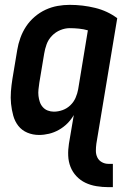

<svg xmlns="http://www.w3.org/2000/svg" viewBox="-20 -548 540 791"><path d="M426 223Q402 223 377.5 219Q353 215 332 205Q311 195 295 178Q279 161 270.5 139.5Q262 118 261 93.5Q260 69 264 44L284 -74Q273 -55 257.5 -39.5Q242 -24 222.5 -13Q203 -2 182 3Q161 8 141 8Q115 8 92.5 -1.5Q70 -11 55.5 -29.5Q41 -48 34.5 -72Q28 -96 25.5 -120.5Q23 -145 25 -171Q27 -197 31 -222L51 -342Q55 -367 64 -392Q73 -417 87.5 -439Q102 -461 123 -479Q144 -497 168 -508Q192 -519 217 -523.5Q242 -528 267 -528Q321 -528 372 -515.5Q423 -503 463 -473L377 44Q375 59 375 73.5Q375 88 381 100.5Q387 113 399.5 120Q412 127 426 127H445V223ZM202 -88Q220 -88 238 -94.5Q256 -101 270 -114.5Q284 -128 291.5 -145.5Q299 -163 302 -180L342 -423Q325 -428 305.5 -430Q286 -432 267 -432Q248 -432 228.5 -424Q209 -416 194 -400.5Q179 -385 172 -365.5Q165 -346 162 -327L142 -207Q140 -193 138.5 -179.5Q137 -166 138.5 -153Q140 -140 144 -128Q148 -116 156.5 -106.5Q165 -97 177 -92.5Q189 -88 202 -88Z"/></svg>

Font: Iosevka SS18
Style: Bold Italic
Weight: 700
Italic angle: -9°
Monospace: yes
Designer: Belleve Invis
Foundry: Belleve Invis
Version: Version 25.1.1; ttfautohint (v1.8.4)